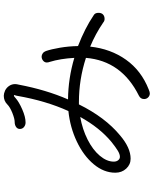

<svg xmlns="http://www.w3.org/2000/svg" viewBox="84 -890 831 1040"><g transform="rotate(-90 500.0 -370.5)"><path d="M950 -253Q950 -237 941 -228.5Q932 -220 917 -220Q906 -220 898 -227Q835 -270 767 -298Q755 -187 696 -104Q637 -21 535 19Q521 25 514 25Q501 25 492 16Q483 7 483 -6Q483 -25 501 -34Q690 -128 706 -321Q589 -359 467 -359H454Q384 -217 286 -136Q219 -79 160 -79Q128 -79 106 -103Q84 -127 84 -162Q84 -224 130 -279Q176 -334 253 -370.5Q330 -407 418 -416Q473 -537 500 -691Q502 -703 504 -706Q506 -711 502 -711Q497 -711 488 -702Q468 -684 427 -666Q386 -648 356 -648Q342 -648 331.5 -656.5Q321 -665 321 -679Q321 -692 332 -699.5Q343 -707 359 -707Q376 -707 407.5 -719.5Q439 -732 454 -747Q473 -766 501 -766Q513 -766 529 -759Q545 -751 554.5 -736.5Q564 -722 564 -705Q564 -696 561 -685Q533 -537 481 -418Q595 -417 706 -384Q702 -459 684 -518Q681 -524 681 -535Q682 -546 691.5 -553.5Q701 -561 713 -561Q722 -561 730.5 -555Q739 -549 743 -538Q753 -509 761 -462Q769 -415 770 -364Q866 -327 937 -279Q950 -272 950 -253ZM386 -352Q319 -340 263.5 -312Q208 -284 176 -246Q144 -208 144 -170Q144 -156 151.5 -146.5Q159 -137 170 -137Q184 -137 202.5 -148Q221 -159 251 -183Q328 -247 386 -352Z"/></g></svg>

Font: Tsukimi Rounded
Style: Regular
Weight: 400
Designer: Takashi Funayama
Foundry: Takashi Funayama
Version: Version 1.032; ttfautohint (v1.8.3)